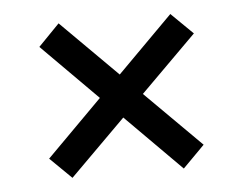

<svg xmlns="http://www.w3.org/2000/svg" viewBox="-36 -497 561 443"><g transform="rotate(-5 244.0 -275.5)"><path d="M373 -96.2 244.1 -225.6 115.2 -97.2 65.4 -146 194.3 -275.4 65.4 -404.8 114.3 -455.1 244.6 -325.2 373 -454.1 423.3 -404.8 293.9 -275.9 423.3 -147Z"/></g></svg>

Font: Trocchi
Style: Regular
Weight: 400
Designer: Vernon Adams
Foundry: Vernon Adams
Version: Version 1.101; ttfautohint (v1.8.4.7-5d5b);gftools[0.9.27]